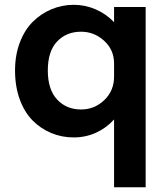

<svg xmlns="http://www.w3.org/2000/svg" viewBox="-20 -560 688 798"><path d="M286.6 11.2Q236.8 11.2 192.9 -7.1Q148.9 -25.4 115.2 -59.6Q81.5 -93.8 62 -147.2Q42.5 -200.7 42.5 -267.1Q42.5 -331.1 62.5 -383.5Q82.5 -436 116.5 -469.7Q150.4 -503.4 194.3 -521.7Q238.3 -540 286.6 -540Q334.5 -540 377.9 -521Q421.4 -502 454.1 -467.8V-530.8H585.4V218.3H454.1V-63.5Q421.9 -27.8 378.7 -8.3Q335.4 11.2 286.6 11.2ZM316.9 -105Q372.6 -105 413.3 -143.8Q454.1 -182.6 454.1 -241.7V-295.9Q454.1 -353 412.8 -390.6Q371.6 -428.2 316.9 -428.2Q255.9 -428.2 217.3 -387.5Q178.7 -346.7 178.7 -267.1Q178.7 -188 217.3 -146.5Q255.9 -105 316.9 -105Z"/></svg>

Font: Epilogue SemiBold
Style: Regular
Weight: 600
Designer: Tyler Finck
Foundry: Etcetera Type Co
Version: Version 2.112